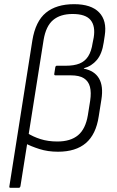

<svg xmlns="http://www.w3.org/2000/svg" viewBox="-20 -715 561 920"><path d="M30 185Q23 185 25 177L135 -521Q150 -613 200 -654Q250 -695 335 -695Q417 -695 455 -655.5Q493 -616 482 -545L477 -512Q469 -457 444 -427.5Q419 -398 382 -388V-386Q433 -376 454.5 -339Q476 -302 466 -239L453 -157Q440 -71 391.5 -29.5Q343 12 258 12Q209 12 168.5 -1Q128 -14 102 -28L110 -78Q138 -60 174 -48.5Q210 -37 255 -37Q318 -37 354 -67Q390 -97 401 -163L412 -232Q418 -272 411 -299Q404 -326 382 -340Q360 -354 319 -354H246Q239 -354 240 -361L245 -393Q247 -400 252 -400H295Q335 -400 361 -410.5Q387 -421 402.5 -445Q418 -469 424 -510L429 -535Q438 -590 414 -619Q390 -648 328 -648Q269 -648 234.5 -619Q200 -590 189 -524L78 177Q76 185 70 185Z"/></svg>

Font: Sofia Sans Light
Style: Italic
Weight: 300
Italic angle: -9°
Version: Version 4.100-B